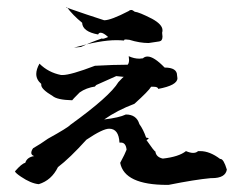

<svg xmlns="http://www.w3.org/2000/svg" viewBox="-20 -566 658 540"><path d="M454 -46H450Q330 -46 318 -108Q332 -134 336 -145Q334 -165 320 -165H316Q314 -204 287 -204Q269 -204 223 -173Q176 -121 143 -96Q125 -59 89 -48Q67 -50 39 -69Q24 -79 22 -84Q41 -106 51 -108Q56 -124 76 -127Q68 -130 68 -136Q68 -142 73 -149Q94 -161 115 -176Q171 -207 178 -215Q289 -295 313 -335Q327 -350 328 -350H326L307 -352L251 -327L246 -322L249 -323Q222 -319 204 -306Q183 -285 183 -284Q141 -285 128 -296Q96 -315 96 -327V-330Q82 -342 82 -358Q82 -371 91 -387Q116 -362 152 -355H156Q179 -355 247 -381Q301 -384 339 -384Q343 -388 343 -398L342 -408Q357 -401 372 -401L382 -402Q387 -407 395 -407Q413 -407 443 -376Q478 -376 478 -354L479 -346Q479 -326 425 -316Q424 -322 412 -322H405Q398 -310 358 -274Q310 -256 273 -230Q315 -235 334 -244Q364 -244 372 -217Q383 -202 391 -179Q398 -178 398 -177Q398 -175 392 -172Q414 -140 417 -140Q419 -124 438 -120Q483 -125 503 -141Q515 -136 523 -136Q532 -136 537 -141H543Q570 -141 599 -119H600Q609 -119 618 -89Q614 -65 576 -65H573Q529 -61 454 -46ZM188 -432 208 -434Q232 -446 267 -458Q267 -457 269 -457Q273 -457 284 -462Q271 -474 263 -474Q258 -474 256 -469Q212 -477 211 -502Q185 -523 168 -546L166 -545Q226 -524 273 -509Q292 -509 342 -535Q345 -538 349 -538Q353 -538 359 -533Q371 -532 408 -513Q437 -497 437 -481Q437 -477 436 -474L437 -463Q437 -451 428 -449.5Q419 -448 398 -445Q373 -445 344 -454L334 -455Q329 -455 329 -453V-452Q319 -453 307 -453Q262 -453 188 -432Z"/></svg>

Font: Xiangcui Kesong Xiangcui Kesong
Style: Regular
Weight: 400
Version: Version 1.501;March 28, 2024;FontCreator 14.0.0.2814 64-bit